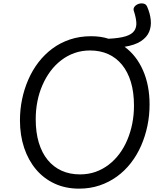

<svg xmlns="http://www.w3.org/2000/svg" viewBox="-20 -1106 965 1145"><path d="M451 19Q371 19 306 -11Q241 -41 195 -95.5Q149 -150 124 -224.5Q99 -299 99 -389Q99 -452 111.5 -513Q124 -574 148.5 -630.5Q173 -687 209 -734Q245 -781 292 -816Q339 -851 397 -870.5Q455 -890 523 -890Q551 -890 577 -886.5Q603 -883 627 -875Q692 -878 729 -889.5Q766 -901 780.5 -922Q795 -943 793 -972Q791 -1001 779 -1038Q773 -1053 781.5 -1065Q790 -1077 805.5 -1082.5Q821 -1088 836.5 -1084.5Q852 -1081 858 -1065Q875 -1026 879 -987.5Q883 -949 869.5 -916.5Q856 -884 820.5 -860.5Q785 -837 723 -827Q794 -775 833 -686Q872 -597 872 -483Q872 -417 859 -355Q846 -293 821.5 -237Q797 -181 760.5 -134Q724 -87 677 -53Q630 -19 573.5 0Q517 19 451 19ZM457 -66Q507 -66 549.5 -81Q592 -96 628 -123.5Q664 -151 692 -188.5Q720 -226 739.5 -272.5Q759 -319 769 -370Q779 -421 779 -476Q779 -556 760.5 -617Q742 -678 707.5 -720Q673 -762 625 -783.5Q577 -805 517 -805Q468 -805 425 -790Q382 -775 345.5 -747Q309 -719 281 -681.5Q253 -644 233 -598Q213 -552 203 -501Q193 -450 193 -395Q193 -316 211.5 -255Q230 -194 264.5 -152Q299 -110 347.5 -88Q396 -66 457 -66Z"/></svg>

Font: Playwrite GB J
Style: Italic
Weight: 400
Italic angle: -7.01216°
Designer: Veronika Burian, José Scaglione
Foundry: TypeTogether
Version: Version 1.002